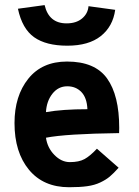

<svg xmlns="http://www.w3.org/2000/svg" viewBox="-20 -745 558 769"><path d="M246.6 -651.4Q285.2 -651.4 308.6 -670.9Q332 -690.4 334.5 -720.2L441.4 -705.6Q432.1 -638.7 383.5 -600.3Q335 -562 249.5 -562Q164.6 -562 116.7 -595.9Q68.8 -629.9 51.8 -710L158.7 -724.6Q175.8 -651.4 246.6 -651.4ZM164.1 -295.9Q230.5 -307.6 330.1 -307.6Q328.1 -353.5 305.9 -376.5Q283.7 -399.4 249.5 -399.4Q213.4 -399.4 189.9 -369.6Q166.5 -339.8 164.1 -295.9ZM248.5 -498.5Q360.4 -498.5 408.9 -430.7Q457.5 -362.8 457.5 -232.9L457 -211.9Q243.2 -209 164.1 -193.4Q169.9 -152.8 198 -124.3Q226.1 -95.7 259.8 -95.7Q296.4 -95.7 318.6 -107.9Q340.8 -120.1 368.2 -149.4L455.1 -73.2Q434.6 -50.3 419.4 -37.6Q404.3 -24.9 381.6 -14.2Q358.9 -3.4 329.6 0.7Q300.3 4.9 256.8 4.9Q153.8 4.9 95.9 -65.2Q38.1 -135.3 38.1 -252Q38.1 -360.8 93.3 -429.7Q148.4 -498.5 248.5 -498.5Z"/></svg>

Font: Fantasque Sans Mono
Style: Bold
Weight: 700
Monospace: yes
Designer: Jany Belluz
Version: Version 1.8.0 ; ttfautohint (v1.8.2)